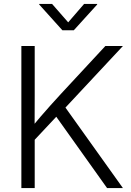

<svg xmlns="http://www.w3.org/2000/svg" viewBox="-20 -963 673 983"><path d="M137.7 -226.1 135.3 -303.2Q161.6 -335.4 187.3 -365.2Q212.9 -395 239 -424.1Q265.1 -453.1 292.5 -482.9L519.5 -727.5H609.4L302.2 -398.4L297.4 -396.5ZM89.4 0V-727.5H157.7V-474.1L157.2 -310.5L157.7 -275.4V0ZM528.3 0 256.3 -381.8 299.8 -433.6 609.4 0ZM246.6 -942.9 329.1 -848.6 410.6 -942.9H477.5V-939.9L357.9 -808.1H299.3L180.7 -939.9V-942.9Z"/></svg>

Font: Inter 20pt Light
Style: Regular
Weight: 300
Version: Version 4.001;git-66647c0bb